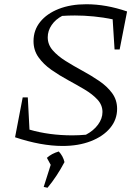

<svg xmlns="http://www.w3.org/2000/svg" viewBox="-20 -677 655 905"><path d="M520 -444 511 -586Q468 -595 422 -599.5Q376 -604 333 -604Q317 -604 302 -603.5Q287 -603 273 -602Q242 -586 223.5 -559Q205 -532 205 -501Q205 -467 228.5 -440Q252 -413 289.5 -389.5Q327 -366 368.5 -343.5Q410 -321 447.5 -295.5Q485 -270 508.5 -238Q532 -206 532 -164Q532 -113 499 -73.5Q466 -34 408 -11.5Q350 11 275 11Q174 11 51 -30L87 -218H111L119 -66Q212 -39 321 -39Q352 -39 385 -42Q421 -61 442 -89.5Q463 -118 463 -149Q463 -182 439.5 -207.5Q416 -233 379 -255Q342 -277 300.5 -299.5Q259 -322 222 -348Q185 -374 161.5 -407Q138 -440 138 -483Q138 -535 169.5 -574Q201 -613 257 -635Q313 -657 387 -657Q480 -657 579 -623L544 -444ZM186 204 219 100 201 67Q223 47 257 37Q277 58 284 87Q248 155 204 208Z"/></svg>

Font: Piazzolla Light
Style: Italic
Weight: 300
Italic angle: -11.3°
Designer: Juan Pablo del Peral
Foundry: Huerta Tipografica
Version: Version 1.330